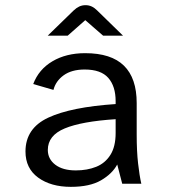

<svg xmlns="http://www.w3.org/2000/svg" viewBox="-20 -714 672 746"><path d="M255.3 12Q177.7 12 128.3 -23.9Q79 -59.8 79 -125.4Q79 -215.4 167.2 -256.7Q255.4 -298.1 429.3 -309.7V-320.8Q429.3 -378.8 400.7 -411.4Q372.1 -443.9 308.9 -443.9Q258.5 -443.9 227.4 -421.5Q196.4 -399 187.7 -364.7L109.1 -387.5Q130.5 -444.4 183.8 -475.9Q237.1 -507.4 310.7 -507.4Q412.1 -507.4 461.6 -458.8Q511.1 -410.3 511.1 -313.4V-191.5Q511.1 -126.3 516.5 -79.1Q521.8 -31.9 529.1 0H454.9L435.5 -74.8Q416.1 -38.8 372.5 -13.4Q328.8 12 255.3 12ZM274.6 -51.9Q318.8 -51.9 353.7 -65.9Q388.5 -79.8 408.9 -112.1Q429.3 -144.3 429.3 -197.5V-250.9Q297.1 -242.3 231.5 -215Q165.8 -187.7 165.8 -131.5Q165.8 -96.3 194.7 -74.1Q223.7 -51.9 274.6 -51.9ZM165.4 -575.4 266 -673.2Q276.7 -683.4 287.9 -688.7Q299.1 -693.9 312.4 -693.9Q325.3 -693.9 336.5 -688.7Q347.7 -683.4 357.7 -673.2L458 -575.4H380.7L311.3 -635.7L243 -575.4Z"/></svg>

Font: Atkinson Hyperlegible Mono ExtraLight
Style: Regular
Weight: 200
Monospace: yes
Designer: Elliott Scott, Megan Eiswerth, Linus Boman, Theodore Petrosky, Letters from Sweden
Foundry: Applied Design Works, Letters from Sweden
Version: Version 2.001